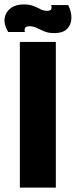

<svg xmlns="http://www.w3.org/2000/svg" viewBox="-50 -850 343 870"><path d="M40 0V-660H203V0ZM196 -700Q169 -700 150 -708Q131 -716 116 -723.5Q101 -731 84 -731Q66 -731 63 -722.5Q60 -714 63 -705H-13Q-33 -739 -29 -767Q-25 -795 -2 -812.5Q21 -830 57 -830Q84 -830 101.5 -823Q119 -816 133 -808.5Q147 -801 163 -801Q180 -801 182.5 -809Q185 -817 182 -827H259Q275 -795 273.5 -765.5Q272 -736 253 -718Q234 -700 196 -700Z"/></svg>

Font: Bricolage Grotesque 48pt ExtraBold
Style: Regular
Weight: 800
Designer: Mathieu Triay
Foundry: Atelier Triay
Version: Version 1.000; ttfautohint (v1.8.4.7-5d5b);gftools[0.9.32]